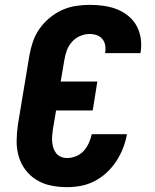

<svg xmlns="http://www.w3.org/2000/svg" viewBox="-20 -763 640 791"><path d="M257 8Q223 8 190.5 1.5Q158 -5 131 -21.5Q104 -38 85 -63Q66 -88 57 -119Q48 -150 48.5 -183.5Q49 -217 54 -251L101 -534Q106 -563 115.5 -591Q125 -619 142.5 -644Q160 -669 184 -689Q208 -709 235.5 -721.5Q263 -734 292 -738.5Q321 -743 349 -743Q378 -743 407 -739Q436 -735 461.5 -725Q487 -715 508.5 -697.5Q530 -680 543 -656Q556 -632 560 -603.5Q564 -575 559 -546Q559 -546 559 -545Q559 -544 559 -544H413Q413 -544 413 -544.5Q413 -545 413 -545Q416 -560 413.5 -575.5Q411 -591 402 -602Q393 -613 379 -618Q365 -623 349 -623Q329 -623 309.5 -614.5Q290 -606 276 -590Q262 -574 255 -554.5Q248 -535 245 -515L230 -427H381L362 -308H211L198 -231Q196 -218 195 -204.5Q194 -191 195 -178Q196 -165 200 -153Q204 -141 211.5 -131.5Q219 -122 231 -117Q243 -112 257 -112Q275 -112 293.5 -119.5Q312 -127 325 -141.5Q338 -156 346 -174Q354 -192 358 -210H503Q498 -181 487 -153Q476 -125 459.5 -99.5Q443 -74 420 -52.5Q397 -31 370 -17Q343 -3 314 2.5Q285 8 257 8Z"/></svg>

Font: Iosevka SS04 Hv Ex Obl
Style: Regular
Weight: 900
Width: 7
Italic angle: -9°
Monospace: yes
Designer: Belleve Invis
Foundry: Belleve Invis
Version: Version 19.0.0; ttfautohint (v1.8.4)